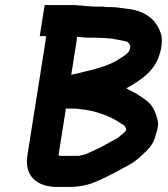

<svg xmlns="http://www.w3.org/2000/svg" viewBox="-20 -694 664 760"><path d="M262 -398 283.7 -535C284.4 -539 284.7 -543.3 284.8 -548H290.8C296 -547.3 301.6 -546.7 307.5 -546C313.5 -546 319.4 -545.7 325.3 -545H362.3C366.9 -544.3 371.8 -544 377.2 -544C385.1 -543.3 392.7 -543 400 -543C403.3 -543 407 -542.7 410.8 -542C415.5 -542 420.1 -541.7 424.7 -541C441.7 -536.6 461.8 -535.1 477.9 -530C483.5 -530 487.8 -525.4 490.7 -522C493.7 -516 493.7 -516 495.3 -513C495.9 -513 496.2 -512.7 496.1 -512C495.3 -507 495.3 -507 494.7 -503C494.2 -500.3 493.6 -498.3 492.7 -497C491.8 -491.2 488.8 -487.6 484.7 -484C477.7 -478 477.7 -478 474.2 -475C469.7 -471.7 464.5 -468.3 458.6 -465C408.8 -428.3 327.6 -413.8 262 -398ZM603.5 -186C607.5 -199.5 605.5 -210.7 603.8 -220C603.5 -221.7 599 -233.3 599.2 -235C594.3 -250.3 588.9 -262.3 582.9 -271C570.6 -291.3 547.3 -305.3 524.7 -320C509.5 -330.1 493.8 -335.6 479.6 -345C486.1 -348 486.1 -348 492.6 -351C503.7 -358 503.7 -358 514.8 -365C533.4 -377.9 545.1 -384 562.5 -401C590.8 -428.2 606 -452.9 616.9 -498C618.3 -507 618.3 -507 620 -518C621.3 -530 621.1 -541.3 619.4 -552C603.3 -614.3 556.7 -652.7 477.5 -660C458.8 -662.1 440.7 -666 419.5 -666H406.5C399.3 -666.7 391.7 -667.3 383.8 -668H350.8C340.3 -668 331.8 -670 322.1 -670C315.6 -670.7 308.7 -671.3 301.4 -672H294.4C287.3 -673.3 280.1 -674 272.8 -674H156.8L137.3 -551H162.3L161.3 -545C161.2 -540.3 161.1 -537 160.7 -535L88.5 -79C75.6 2.8 125.6 46 207.7 46H251.7C289.6 46 323 40.1 352.6 28L376.1 18C391.3 10.4 406.6 4.5 420.6 -4L439.1 -13C456.7 -22.7 462 -26.7 482.9 -37C501 -46.3 516.7 -57 529.9 -69C555.9 -93.2 581.4 -111.5 593.6 -149C595.1 -158.4 601.7 -174.8 603.5 -186ZM241 -265C244.2 -264.3 247.1 -264 249.8 -264H281.8C294.6 -262.5 307.1 -260.3 322 -259C331.7 -257 331.7 -257 341.4 -255C368.9 -249.3 397.1 -238.6 420.1 -228C437.7 -219.9 457.1 -205.9 472.2 -197C475.4 -193.2 477.2 -189.8 479.1 -184C479 -183.3 479.3 -182.7 479.8 -182C479.2 -182 478.7 -181 478.4 -179C478 -177 477.4 -175.3 476.6 -174C467.3 -166 467.3 -166 454.5 -155C450.6 -151 445.3 -147.3 438.8 -144C417.9 -133.3 411.7 -128.7 395 -120L376.4 -110C367.8 -106 367.8 -106 359.2 -102C354.1 -99.3 348.3 -96.7 341.9 -94C331.1 -89 331.1 -89 320.3 -84C311.2 -81.5 300.1 -78.4 290.2 -77H218.2C216.9 -77 214.6 -77.7 211.5 -79Z"/></svg>

Font: Tape
Style: It
Weight: 500
Foundry: Cannot Into Space Fonts
Version: Version 0.97